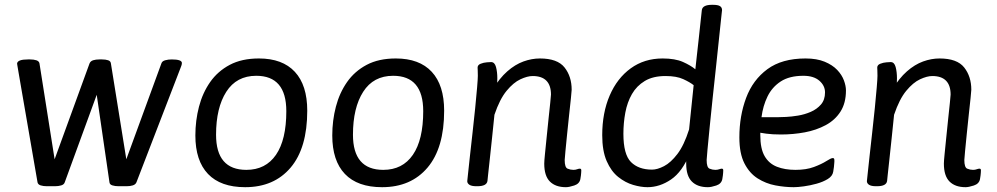

<svg xmlns="http://www.w3.org/2000/svg" viewBox="-20 -772 4143 798"><path d="M694 -525Q736 -525 736 -510Q736 -503 732 -494L547 -14Q543 -5 532 -1.5Q521 2 506 2H473Q458 2 447 -1.5Q436 -5 435 -14L382 -378L249 -14Q246 -5 234.5 -1.5Q223 2 208 2H175Q160 2 149 -1.5Q138 -5 136 -14Q111 -159 95 -251.5Q79 -344 70 -396Q61 -448 57 -471.5Q53 -495 52 -501Q51 -507 51 -508Q53 -525 96 -525H105Q120 -525 131 -521.5Q142 -518 144 -509L207 -110L352 -508Q356 -518 367 -521.5Q378 -525 393 -525H404Q419 -525 429.5 -521.5Q440 -518 441 -508L505 -110L651 -509Q654 -518 666.5 -521.5Q679 -525 694 -525Z M1056 -529Q1154 -529 1205.5 -473.5Q1257 -418 1257 -312Q1257 -157 1188 -75.5Q1119 6 999 6Q897 6 844.5 -49Q792 -104 792 -209Q792 -271 807 -328.5Q822 -386 853.5 -431Q885 -476 935 -502.5Q985 -529 1056 -529ZM1045 -457Q963 -457 920.5 -390.5Q878 -324 878 -212Q878 -66 1004 -66Q1084 -66 1127 -128.5Q1170 -191 1170 -310Q1170 -457 1045 -457Z M1625 -529Q1723 -529 1774.5 -473.5Q1826 -418 1826 -312Q1826 -157 1757 -75.5Q1688 6 1568 6Q1466 6 1413.5 -49Q1361 -104 1361 -209Q1361 -271 1376 -328.5Q1391 -386 1422.5 -431Q1454 -476 1504 -502.5Q1554 -529 1625 -529ZM1614 -457Q1532 -457 1489.5 -390.5Q1447 -324 1447 -212Q1447 -66 1573 -66Q1653 -66 1696 -128.5Q1739 -191 1739 -310Q1739 -457 1614 -457Z M2224 -529Q2297 -529 2326.5 -491.5Q2356 -454 2356 -399Q2356 -394 2353 -365Q2350 -336 2345.5 -295.5Q2341 -255 2337 -214Q2333 -173 2330 -143Q2327 -113 2327 -107Q2327 -76 2339 -71Q2351 -66 2363 -66Q2372 -66 2378.5 -68.5Q2385 -71 2390 -71Q2396 -71 2396 -64Q2396 -63 2395.5 -53.5Q2395 -44 2392 -27Q2388 -8 2366.5 -1Q2345 6 2332 6Q2289 6 2265.5 -17.5Q2242 -41 2242 -92Q2242 -102 2245 -132Q2248 -162 2252 -201.5Q2256 -241 2260 -279.5Q2264 -318 2267 -345.5Q2270 -373 2270 -379Q2270 -417 2251 -436.5Q2232 -456 2194 -456Q2172 -456 2143 -442.5Q2114 -429 2085.5 -394.5Q2057 -360 2035 -295Q2030 -247 2025 -198Q2020 -149 2015.5 -109Q2011 -69 2008.5 -44.5Q2006 -20 2006 -20Q2003 2 1964 2H1960Q1940 2 1931 -4Q1922 -10 1922 -19Q1922 -19 1925 -47.5Q1928 -76 1933 -122Q1938 -168 1944 -220.5Q1950 -273 1955 -323Q1960 -373 1963 -409Q1966 -445 1966 -457Q1966 -475 1965.5 -480.5Q1965 -486 1965 -491Q1965 -502 1977.5 -507Q1990 -512 2003.5 -513Q2017 -514 2021 -514Q2036 -514 2041.5 -493.5Q2047 -473 2047 -447Q2047 -427 2045 -407.5Q2043 -388 2040 -377L2027 -399Q2056 -447 2088.5 -475.5Q2121 -504 2155.5 -516.5Q2190 -529 2224 -529Z M2943 -752Q2964 -752 2972.5 -746.5Q2981 -741 2981 -730Q2981 -730 2977.5 -698Q2974 -666 2968.5 -612.5Q2963 -559 2956 -494.5Q2949 -430 2942 -364.5Q2935 -299 2929.5 -243Q2924 -187 2920.5 -150Q2917 -113 2917 -107Q2917 -76 2929 -71Q2941 -66 2953 -66Q2962 -66 2969 -68.5Q2976 -71 2980 -71Q2986 -71 2986 -64Q2986 -63 2985.5 -53.5Q2985 -44 2982 -27Q2978 -8 2957 -1Q2936 6 2922 6Q2879 6 2855.5 -17.5Q2832 -41 2832 -92V-141L2847 -134Q2816 -58 2769 -26Q2722 6 2671 6Q2644 6 2611.5 -3.5Q2579 -13 2549.5 -36.5Q2520 -60 2501.5 -102.5Q2483 -145 2483 -210Q2483 -303 2514 -375Q2545 -447 2601.5 -488Q2658 -529 2734 -529Q2786 -529 2818.5 -514.5Q2851 -500 2870 -484Q2878 -554 2884 -610Q2890 -666 2893.5 -698Q2897 -730 2897 -730Q2900 -752 2939 -752ZM2746 -456Q2694 -456 2660 -435.5Q2626 -415 2606.5 -381Q2587 -347 2579 -304Q2571 -261 2571 -216Q2571 -130 2602.5 -98.5Q2634 -67 2690 -67Q2712 -67 2740 -81.5Q2768 -96 2795.5 -132Q2823 -168 2844 -234L2863 -418Q2848 -430 2820 -443Q2792 -456 2746 -456Z M3328 -529Q3375 -529 3407.5 -515.5Q3440 -502 3459.5 -481.5Q3479 -461 3487.5 -438Q3496 -415 3496 -396Q3496 -344 3473.5 -308.5Q3451 -273 3412 -252Q3373 -231 3325 -222Q3277 -213 3226 -213Q3190 -213 3164.5 -216.5Q3139 -220 3123 -224L3140 -259V-210Q3140 -154 3158 -123Q3176 -92 3209 -79Q3242 -66 3286 -66Q3331 -66 3363 -78Q3395 -90 3414.5 -102.5Q3434 -115 3441 -115Q3444 -115 3446 -113.5Q3448 -112 3448 -103Q3448 -102 3447.5 -95Q3447 -88 3446 -78Q3445 -68 3443 -58Q3440 -40 3420.5 -28Q3401 -16 3374 -8.5Q3347 -1 3321 2.5Q3295 6 3279 6Q3242 6 3202.5 -1.5Q3163 -9 3129 -30.5Q3095 -52 3074 -93Q3053 -134 3053 -201Q3053 -290 3081 -365Q3109 -440 3169.5 -484.5Q3230 -529 3328 -529ZM3319 -457Q3261 -457 3225 -433.5Q3189 -410 3170 -371Q3151 -332 3145 -285H3216Q3225 -285 3247 -286Q3269 -287 3296.5 -291.5Q3324 -296 3349.5 -307Q3375 -318 3392 -337.5Q3409 -357 3409 -388Q3409 -416 3385.5 -436.5Q3362 -457 3319 -457Z M3885 -529Q3958 -529 3987.5 -491.5Q4017 -454 4017 -399Q4017 -394 4014 -365Q4011 -336 4006.5 -295.5Q4002 -255 3998 -214Q3994 -173 3991 -143Q3988 -113 3988 -107Q3988 -76 4000 -71Q4012 -66 4024 -66Q4033 -66 4039.5 -68.5Q4046 -71 4051 -71Q4057 -71 4057 -64Q4057 -63 4056.5 -53.5Q4056 -44 4053 -27Q4049 -8 4027.5 -1Q4006 6 3993 6Q3950 6 3926.5 -17.5Q3903 -41 3903 -92Q3903 -102 3906 -132Q3909 -162 3913 -201.5Q3917 -241 3921 -279.5Q3925 -318 3928 -345.5Q3931 -373 3931 -379Q3931 -417 3912 -436.5Q3893 -456 3855 -456Q3833 -456 3804 -442.5Q3775 -429 3746.5 -394.5Q3718 -360 3696 -295Q3691 -247 3686 -198Q3681 -149 3676.5 -109Q3672 -69 3669.5 -44.5Q3667 -20 3667 -20Q3664 2 3625 2H3621Q3601 2 3592 -4Q3583 -10 3583 -19Q3583 -19 3586 -47.5Q3589 -76 3594 -122Q3599 -168 3605 -220.5Q3611 -273 3616 -323Q3621 -373 3624 -409Q3627 -445 3627 -457Q3627 -475 3626.5 -480.5Q3626 -486 3626 -491Q3626 -502 3638.5 -507Q3651 -512 3664.5 -513Q3678 -514 3682 -514Q3697 -514 3702.5 -493.5Q3708 -473 3708 -447Q3708 -427 3706 -407.5Q3704 -388 3701 -377L3688 -399Q3717 -447 3749.5 -475.5Q3782 -504 3816.5 -516.5Q3851 -529 3885 -529Z"/></svg>

Font: Asap VF Beta
Style: Italic
Weight: 400
Italic angle: -6°
Designer: Pablo Cosgaya
Foundry: Pablo Cosgaya
Version: Version 1.007